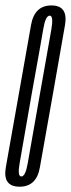

<svg xmlns="http://www.w3.org/2000/svg" viewBox="-47 -700 267 724"><path d="M27 4Q91 4 103.5 -69.5Q116 -143 151 -337Q185 -530.5 198 -605Q211 -679.5 147 -679.5Q83 -679.5 70 -605.5Q57 -531.5 22.5 -337Q-12 -143 -25 -69.5Q-38 4 27 4ZM33.5 -34.5Q18 -34.5 27.2 -85.5Q36.5 -136.5 71 -337Q107.5 -538.5 116 -589.8Q124.5 -641 140.5 -641Q155.5 -641 146.8 -590Q138 -539 102 -337Q66.5 -136.5 57.8 -85.5Q49 -34.5 33.5 -34.5Z"/></svg>

Font: Anybody UltraCondensed Light
Style: Italic
Weight: 300
Width: 1
Italic angle: -10°
Version: Version 1.113;gftools[0.9.25]